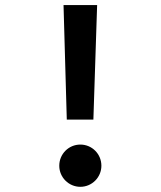

<svg xmlns="http://www.w3.org/2000/svg" viewBox="-20 -718 626 748"><path d="M240.2 -252H343.8L358.4 -698.2H227.5ZM293 9.8C338.4 9.8 375 -27.3 375 -72.3C375 -118.2 338.4 -154.8 293 -154.8C247.6 -154.8 210.9 -118.2 210.9 -72.3C210.9 -27.3 247.6 9.8 293 9.8Z"/></svg>

Font: Cascadia Code NF SemiBold
Style: Regular
Weight: 600
Monospace: yes
Designer: Aaron Bell
Foundry: Saja Typeworks
Version: Version 2404.023